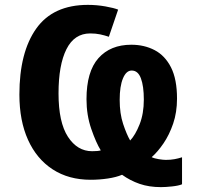

<svg xmlns="http://www.w3.org/2000/svg" viewBox="-20 -728 814 788"><path d="M706.5 -323.2Q706.5 -267.1 690.7 -220.7Q674.8 -174.3 650.9 -139.4Q627 -104.5 602.5 -83Q613.3 -77.6 631.8 -74.7Q650.4 -71.8 660.2 -71.8Q680.2 -71.8 696 -74.7Q711.9 -77.6 727.1 -82.5V28.3Q713.4 34.2 686.3 37.1Q659.2 40 640.6 40Q591.8 40 553 26.6Q514.2 13.2 481 -10.7Q457 -0.5 422.6 4.6Q388.2 9.8 352.1 9.8Q261.7 9.8 196 -33Q130.4 -75.7 95 -154.1Q59.6 -232.4 59.6 -339.8Q59.6 -513.2 128.7 -610.6Q197.8 -708 340.8 -708Q377 -708 412.6 -701.7Q448.2 -695.3 464.8 -688.5L426.8 -577.1Q409.2 -583 391.1 -586.9Q373 -590.8 350.1 -590.8Q285.2 -590.8 252.7 -526.1Q220.2 -461.4 220.2 -344.7Q220.2 -226.1 258.8 -166.7Q297.4 -107.4 357.9 -107.4Q382.8 -107.4 393.6 -110.8Q374 -142.6 354.5 -199.2Q335 -255.9 335 -320.8Q335 -434.1 384 -489.3Q433.1 -544.4 519 -544.4Q572.3 -544.4 614.7 -522.2Q657.2 -500 681.9 -451.4Q706.5 -402.8 706.5 -323.2ZM570.3 -319.3Q570.3 -374.5 558.3 -406.5Q546.4 -438.5 520.5 -438.5Q498 -438.5 484.6 -406.2Q471.2 -374 471.2 -318.4Q471.2 -261.7 485.4 -219.2Q499.5 -176.8 514.2 -151.4Q535.6 -173.8 553 -217.8Q570.3 -261.7 570.3 -319.3Z"/></svg>

Font: Lunasima
Style: Bold
Weight: 700
Designer: The DocRepair Project, Monotype Design Team
Foundry: Google
Version: Version 2.009